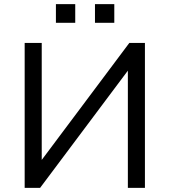

<svg xmlns="http://www.w3.org/2000/svg" viewBox="-20 -914 825 934"><path d="M100 0V-705H183V-124H174L609 -705H685V0H602V-581H610L175 0ZM442 -803V-894H536V-803ZM252 -803V-894H346V-803Z"/></svg>

Font: Nunito Sans 9pt
Style: Regular
Weight: 400
Version: Version 3.101;gftools[0.9.27]